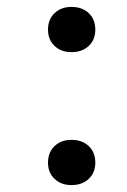

<svg xmlns="http://www.w3.org/2000/svg" viewBox="-20 -528 367 556"><path d="M119 -442Q119 -472 138 -490Q157 -508 187 -508Q218 -508 237 -490Q256 -472 256 -442Q256 -413 237 -395Q218 -377 187 -377Q157 -377 138 -395Q119 -413 119 -442ZM119 -57Q119 -87 138 -105Q157 -123 187 -123Q218 -123 237 -105Q256 -87 256 -57Q256 -28 237 -10Q218 8 187 8Q157 8 138 -10Q119 -28 119 -57Z"/></svg>

Font: PTSerif
Style: Regular
Weight: 400
Designer: A.Korolkova, O.Umpeleva, V.Yefimov
Foundry: ParaType Ltd
Version: Version 1.000W OFL; ttfautohint (v1.2) -l 8 -r 50 -G 200 -x 